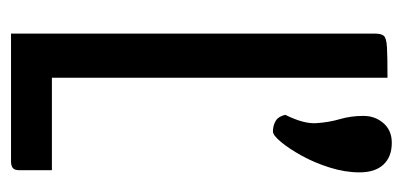

<svg xmlns="http://www.w3.org/2000/svg" viewBox="-216 -532 748 357"><g transform="rotate(90 158.5 -354.0)"><path d="M43 0V-677Q43 -688 47 -693Q51 -698 68 -699Q85 -700 125 -700V-76H297V-16Q297 -6 292.5 -3Q288 0 281 0ZM225 -487Q214 -487 205.5 -492Q197 -497 194 -510Q211 -544 209.5 -567.5Q208 -591 202 -611.5Q196 -632 196 -655Q196 -677 209.5 -692.5Q223 -708 246 -708Q272 -708 286.5 -692.5Q301 -677 301 -648Q301 -621 292 -592.5Q283 -564 270 -540.5Q257 -517 244.5 -502Q232 -487 225 -487Z"/></g></svg>

Font: Yanone Kaffeesatz ExtraLight
Style: Regular
Weight: 400
Version: Version 2.003